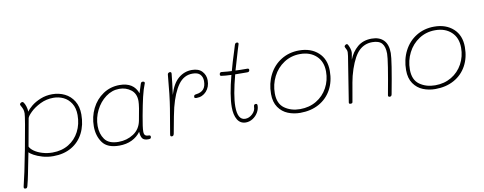

<svg xmlns="http://www.w3.org/2000/svg" viewBox="-71 -1025 4037 1603"><g transform="rotate(-10 1947.5 -223.0)"><path d="M602 -305Q602 -216 567 -147Q532 -78 466.5 -40Q401 -2 312 -2Q263 -2 220.5 -14.5Q178 -27 149.5 -43Q121 -59 112 -70Q105 -38 89 45Q86 61 76 111.5Q66 162 54 207Q51 216 47.5 220Q44 224 36 224Q22 224 22 212Q22 207 23 204Q49 100 80 -64L86 -93Q137 -363 137 -396Q137 -417 132 -431Q127 -445 115 -466Q112 -471 112 -474Q112 -481 119 -486.5Q126 -492 133 -492Q139 -492 141.5 -489Q144 -486 145 -485Q154 -474 161.5 -451Q169 -428 170 -404Q181 -423 212.5 -449Q244 -475 290.5 -494Q337 -513 391 -513Q448 -513 496 -489.5Q544 -466 573 -419Q602 -372 602 -305ZM570 -305Q570 -365 544.5 -405Q519 -445 479.5 -463.5Q440 -482 396 -482Q336 -482 284 -456.5Q232 -431 199 -398.5Q166 -366 163 -349L121 -117Q130 -96 158 -76.5Q186 -57 226.5 -45Q267 -33 311 -33Q389 -33 447.5 -68.5Q506 -104 538 -166Q570 -228 570 -305Z M1135 -359Q1121 -299 1103.5 -203.5Q1086 -108 1086 -74Q1086 -52 1095 -43Q1104 -34 1124 -34Q1141 -34 1141 -22Q1141 -10 1135.5 -6.5Q1130 -3 1115 -3Q1081 -3 1067.5 -20.5Q1054 -38 1052 -78Q1023 -38 976.5 -15.5Q930 7 869 7Q769 7 728 -50Q687 -107 687 -188Q687 -269 721.5 -338.5Q756 -408 818 -449.5Q880 -491 958 -491Q1077 -491 1111 -394L1134 -467Q1137 -477 1141 -481Q1145 -485 1153 -485Q1162 -485 1166.5 -480.5Q1171 -476 1169 -470Q1150 -423 1135 -359ZM1091 -332Q1091 -395 1049 -427.5Q1007 -460 950 -460Q888 -460 835 -420.5Q782 -381 750.5 -317.5Q719 -254 719 -185Q719 -119 752.5 -72Q786 -25 869 -25Q940 -25 996 -61.5Q1052 -98 1066 -168Q1091 -291 1091 -332Z M1690 -402Q1690 -346 1657 -309.5Q1624 -273 1574 -273Q1555 -273 1555 -283Q1555 -294 1559.5 -298.5Q1564 -303 1575 -304Q1618 -309 1638.5 -333Q1659 -357 1659 -402Q1659 -435 1639.5 -457Q1620 -479 1574 -479Q1501 -479 1454 -414Q1407 -349 1376 -228Q1361 -164 1344 -68L1334 -14Q1332 -3 1327.5 2Q1323 7 1315 7Q1307 7 1304 2.5Q1301 -2 1303 -13L1339 -226Q1356 -329 1371 -507Q1372 -515 1377.5 -519.5Q1383 -524 1391 -524Q1405 -524 1403 -507Q1396 -434 1382 -332Q1409 -425 1459.5 -467.5Q1510 -510 1574 -510Q1632 -510 1661 -478Q1690 -446 1690 -402Z M2064 -123Q2064 -93 2047.5 -64.5Q2031 -36 2003 -18Q1975 0 1944 0Q1897 0 1873 -39.5Q1849 -79 1849 -146Q1849 -245 1893 -412Q1838 -414 1807 -419Q1798 -421 1798 -431Q1798 -441 1803.5 -446Q1809 -451 1815 -450Q1871 -444 1902 -443Q1920 -511 1950 -604L1965 -653Q1970 -670 1984 -670Q1991 -670 1995 -666Q1999 -662 1996 -653L1981 -605L1933 -442Q1966 -440 2033 -440Q2047 -440 2047 -428Q2047 -410 2027 -410Q1960 -410 1925 -411Q1879 -238 1879 -146Q1879 -31 1944 -31Q1977 -31 2005 -57Q2033 -83 2033 -117Q2033 -138 2051 -138Q2064 -138 2064 -123Z M2191 -197Q2191 -287 2228 -359.5Q2265 -432 2332 -473.5Q2399 -515 2484 -515Q2584 -515 2646 -458.5Q2708 -402 2708 -303Q2708 -213 2670.5 -144.5Q2633 -76 2564.5 -38Q2496 0 2405 0Q2350 0 2301.5 -19.5Q2253 -39 2222 -83.5Q2191 -128 2191 -197ZM2676 -303Q2676 -387 2624 -435.5Q2572 -484 2487 -484Q2411 -484 2350.5 -444.5Q2290 -405 2256.5 -339Q2223 -273 2223 -197Q2223 -109 2278 -70Q2333 -31 2409 -31Q2487 -31 2547.5 -67Q2608 -103 2642 -165.5Q2676 -228 2676 -303Z M3235 -361Q3235 -299 3182 -20Q3180 -12 3176.5 -7.5Q3173 -3 3164 -3Q3155 -3 3152 -8Q3149 -13 3151 -20Q3204 -304 3204 -361Q3204 -420 3179.5 -448.5Q3155 -477 3098 -477Q3034 -477 2988 -434.5Q2942 -392 2905 -284Q2886 -227 2877 -174L2873 -151Q2864 -94 2849 -14Q2848 -2 2832 -2Q2817 -2 2818 -14Q2844 -175 2867 -323L2879 -398Q2882 -416 2882 -428Q2882 -440 2879.5 -447.5Q2877 -455 2873 -461.5Q2869 -468 2868 -471Q2865 -476 2865 -480Q2865 -487 2872.5 -492.5Q2880 -498 2886 -498Q2892 -498 2897 -488Q2915 -452 2915 -425Q2915 -417 2914 -413L2905 -362Q2929 -425 2977 -466Q3025 -507 3098 -507Q3163 -507 3199 -470.5Q3235 -434 3235 -361Z M3336 -197Q3336 -287 3373 -359.5Q3410 -432 3477 -473.5Q3544 -515 3629 -515Q3729 -515 3791 -458.5Q3853 -402 3853 -303Q3853 -213 3815.5 -144.5Q3778 -76 3709.5 -38Q3641 0 3550 0Q3495 0 3446.5 -19.5Q3398 -39 3367 -83.5Q3336 -128 3336 -197ZM3821 -303Q3821 -387 3769 -435.5Q3717 -484 3632 -484Q3556 -484 3495.5 -444.5Q3435 -405 3401.5 -339Q3368 -273 3368 -197Q3368 -109 3423 -70Q3478 -31 3554 -31Q3632 -31 3692.5 -67Q3753 -103 3787 -165.5Q3821 -228 3821 -303Z"/></g></svg>

Font: Mali ExtraLight
Style: Italic
Weight: 275
Italic angle: -10°
Version: Version 1.000; ttfautohint (v1.6)